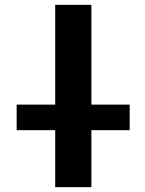

<svg xmlns="http://www.w3.org/2000/svg" viewBox="-20 -771 599 793"><path d="M48.8 -233.4V-338.9H208V-751H357.4V-338.9H515.6V-233.4H357.4V2H208V-233.4Z"/></svg>

Font: Gen Shin Gothic Bold
Style: Bold
Weight: 700
Designer: [Source Han Sans]
Ryoko NISHIZUKA  (kana & ideographs); Paul D. Hunt (Latin, Greek & Cyrillic); Wenlong ZHANG  (bopomofo
Version: Version 1.002.20150607